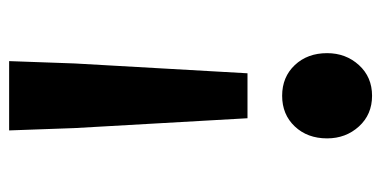

<svg xmlns="http://www.w3.org/2000/svg" viewBox="-222 -578 815 410"><g transform="rotate(-90 185.0 -373.5)"><path d="M137 -252 116 -621 111 -761H259L254 -621L233 -252ZM185 14Q145 14 119.5 -14Q94 -42 94 -82Q94 -124 119.5 -151Q145 -178 185 -178Q225 -178 250.5 -151Q276 -124 276 -82Q276 -42 250.5 -14Q225 14 185 14Z"/></g></svg>

Font: Noto Sans SC Thin
Style: Bold
Weight: 700
Version: Version 2.004-H2;hotconv 1.0.118;makeotfexe 2.5.65603